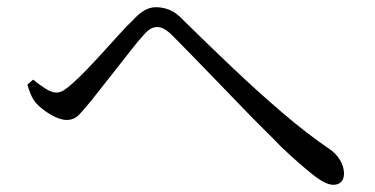

<svg xmlns="http://www.w3.org/2000/svg" viewBox="-20 -608 1040 533"><path d="M905 -95Q884 -95 848 -123.5Q812 -152 761 -200Q743 -219 713.5 -248Q684 -277 650 -312.5Q616 -348 580.5 -384.5Q545 -421 514 -453Q483 -485 460 -508Q446 -522 436 -527.5Q426 -533 416 -533Q408 -533 399 -528.5Q390 -524 378 -510Q366 -497 347 -473Q328 -449 307 -422Q286 -395 266 -370Q246 -345 232 -327Q214 -305 200 -290Q186 -275 165 -275Q146 -275 120.5 -290Q95 -305 79 -323Q71 -333 65.5 -346Q60 -359 56 -373L72 -387Q90 -372 107 -361.5Q124 -351 136 -351Q147 -351 158 -358Q169 -365 183 -378Q201 -394 223.5 -417.5Q246 -441 269.5 -467Q293 -493 314 -516Q335 -539 348 -551Q363 -568 379 -578Q395 -588 413 -588Q433 -588 452 -580Q471 -572 492 -549Q556 -486 625.5 -420Q695 -354 764 -295Q833 -236 895 -194Q913 -182 924 -163.5Q935 -145 935 -126Q935 -112 927.5 -103.5Q920 -95 905 -95Z"/></svg>

Font: Noto Serif KR
Style: Regular
Weight: 400
Designer: Ryoko NISHIZUKA  (kana & ideographs); Frank Grießhammer (Latin, Greek & Cyrillic); Wenlong ZHANG  (bopomofo); Sandoll Co
Foundry: Adobe
Version: Version 2.003-H1;hotconv 1.1.1;makeotfexe 2.6.0